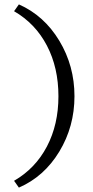

<svg xmlns="http://www.w3.org/2000/svg" viewBox="-20 -731 422 874"><path d="M66 123 44 92Q141 36 193.5 -64Q246 -164 246 -293Q246 -423 193.5 -523.5Q141 -624 44 -680L66 -711Q181 -660 250 -545.5Q319 -431 319 -293Q319 -155 250 -41Q181 73 66 123Z"/></svg>

Font: EauTestSC
Style: Regular
Weight: 400
Designer: Christian Thalmann (Catharsis Fonts)
Version: Version 0.001;PS 000.001;hotconv 1.0.88;makeotf.lib2.5.64775